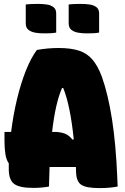

<svg xmlns="http://www.w3.org/2000/svg" viewBox="-20 -956 640 984"><path d="M231 0Q215 3 194.5 5Q174 7 150 7Q80 7 52.5 -13.5Q25 -34 25 -89Q25 -104 25 -119Q12 -137 7.5 -167.5Q3 -198 3 -232V-280H37Q48 -368 67.5 -449Q87 -530 113 -595Q139 -660 169 -700Q225 -710 280 -710Q343 -710 384.5 -696.5Q426 -683 453.5 -651Q481 -619 502 -563Q534 -473 554 -345Q574 -217 581 -47Q582 -35 582 -23.5Q582 -12 583 0Q562 4 539 6Q516 8 491 8Q424 8 398 -8Q372 -24 370 -71Q369 -86 369 -100H234Q232 -52 231 0ZM259 -280Q286 -280 309 -272.5Q332 -265 352 -240L358 -242Q340 -417 304 -505H298Q264 -428 247 -280ZM112 -933Q128 -935 145.5 -935.5Q163 -936 176 -936Q198 -936 219 -933Q240 -930 254 -919.5Q268 -909 268 -887V-789Q252 -786 234.5 -785.5Q217 -785 203 -785Q182 -785 161 -788.5Q140 -792 126 -803Q112 -814 112 -836ZM332 -933Q348 -935 365.5 -935.5Q383 -936 396 -936Q418 -936 439 -933Q460 -930 474 -919.5Q488 -909 488 -887V-789Q472 -786 454.5 -785.5Q437 -785 423 -785Q402 -785 381 -788.5Q360 -792 346 -803Q332 -814 332 -836Z"/></svg>

Font: Recursive Mn Csl St XBk
Style: Regular
Weight: 1000
Monospace: yes
Version: Version 1.079;hotconv 1.0.112;makeotfexe 2.5.65598; ttfautoh